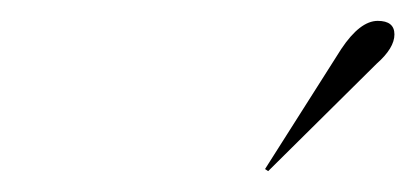

<svg xmlns="http://www.w3.org/2000/svg" viewBox="-20 -588 398 184"><path d="M237 -424 234 -426 307 -541Q325 -568 342 -568Q358 -568 358 -555Q358 -542 341 -527Z"/></svg>

Font: Ballet
Style: Regular
Weight: 400
Designer: Maximiliano R. Sproviero
Foundry: Omnibus-Type
Version: Version 1.100